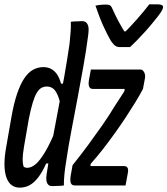

<svg xmlns="http://www.w3.org/2000/svg" viewBox="-34 -851 768 881"><path d="M165 -543Q187 -543 203 -533.5Q219 -524 229.5 -507Q240 -490 246 -467H266L247 -353Q240 -394 230 -416Q220 -438 208 -446Q196 -454 181 -454Q168 -454 156.5 -448Q145 -442 135 -425.5Q125 -409 116 -379.5Q107 -350 98 -304L76 -177Q70 -141 70 -120.5Q70 -100 74 -87Q77 -84 81.5 -82.5Q86 -81 91 -81Q110 -81 130 -98Q150 -115 174 -155.5Q198 -196 226 -265L197 -101H178Q160 -61 141 -36.5Q122 -12 101.5 -1Q81 10 56 10Q35 10 19.5 -1.5Q4 -13 -4.5 -36.5Q-13 -60 -13.5 -94.5Q-14 -129 -6 -174L18 -311Q29 -375 44 -419.5Q59 -464 77 -491Q95 -518 117 -530.5Q139 -543 165 -543ZM344 -754Q354 -754 361.5 -747.5Q369 -741 371.5 -728Q374 -715 371 -692Q361 -615 347.5 -540.5Q334 -466 320.5 -393.5Q307 -321 293.5 -251Q280 -181 270 -113Q264 -77 261.5 -50.5Q259 -24 259 0Q253 1 246 1.5Q239 2 232 2Q225 2 218 2.5Q211 3 205 3Q194 3 187.5 -3.5Q181 -10 179 -22Q177 -34 180 -52Q192 -131 206 -206Q220 -281 234 -354Q248 -427 261 -500.5Q274 -574 285 -649Q288 -681 290 -705Q292 -729 291 -751Q297 -752 303.5 -752.5Q310 -753 317 -753Q324 -753 331 -753.5Q338 -754 344 -754ZM383 -532H609Q618 -532 623.5 -525.5Q629 -519 631 -510Q633 -501 631 -491L622 -443Q608 -416 587.5 -382.5Q567 -349 543 -312.5Q519 -276 492 -238.5Q465 -201 438 -166Q423 -147 409.5 -131Q396 -115 382 -99L381 -89H535Q547 -89 551.5 -80.5Q556 -72 552 -54Q550 -40 547 -26.5Q544 -13 542 0H310Q300 0 295 -5Q290 -10 289 -19.5Q288 -29 290 -43L299 -93Q336 -139 369.5 -184.5Q403 -230 434.5 -275Q466 -320 493 -365Q505 -383 515.5 -399.5Q526 -416 537 -433L538 -443H393Q383 -443 378.5 -448Q374 -453 373 -462Q372 -471 374 -483Q376 -495 378.5 -507.5Q381 -520 383 -532ZM563 -635Q558 -635 549 -635Q540 -635 531 -635Q522 -635 515 -635Q504 -635 495.5 -640.5Q487 -646 475 -663Q468 -675 459 -692.5Q450 -710 440 -732Q430 -754 421 -778Q412 -802 404 -825Q411 -827 419.5 -828Q428 -829 437 -829.5Q446 -830 454 -830Q466 -830 472 -825.5Q478 -821 483 -808Q493 -785 508.5 -755.5Q524 -726 547 -690L516 -707H563L525 -689Q565 -729 596.5 -765Q628 -801 651 -831H689Q700 -831 705.5 -829Q711 -827 713 -824Q715 -821 714 -816Q713 -810 708 -801Q703 -792 689 -774Q677 -759 661 -739.5Q645 -720 627 -700.5Q609 -681 592.5 -664Q576 -647 563 -635Z"/></svg>

Font: Rec Mono Semicasual
Style: Italic
Weight: 400
Italic angle: -10°
Version: Version 1.085; ttfautohint (v1.8.4.7-5d5b)